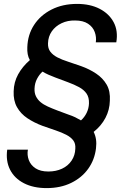

<svg xmlns="http://www.w3.org/2000/svg" viewBox="-20 -732 638 984"><path d="M219 232Q151 232 102.5 207Q54 182 31.5 137.5Q9 93 17 35H123Q118 62 127.5 88Q137 114 162 130.5Q187 147 228 147Q267 147 298 132.5Q329 118 347 91Q365 64 366 30Q368 4 355.5 -12.5Q343 -29 320 -41Q297 -53 266 -63.5Q235 -74 198 -87Q155 -103 120.5 -126Q86 -149 67 -183Q48 -217 50 -264Q51 -311 73 -351Q95 -391 133 -424Q125 -438 122 -454.5Q119 -471 120 -490Q122 -554 154.5 -604Q187 -654 244 -683Q301 -712 375 -712Q442 -712 490.5 -687Q539 -662 562.5 -618Q586 -574 576 -515H471Q475 -542 465.5 -568Q456 -594 431 -610.5Q406 -627 365 -627Q327 -628 295.5 -613Q264 -598 245.5 -571.5Q227 -545 226 -510Q225 -484 238 -467Q251 -450 274 -438Q297 -426 328.5 -416Q360 -406 396 -393Q438 -378 472.5 -355Q507 -332 526.5 -298.5Q546 -265 543 -216Q542 -169 520.5 -128Q499 -87 460 -56Q469 -38 472 -17.5Q475 3 472 28Q465 87 432 133Q399 179 344.5 205.5Q290 232 219 232ZM395 -115Q413 -131 424 -153.5Q435 -176 436 -202Q437 -233 423.5 -252.5Q410 -272 385 -285.5Q360 -299 328.5 -310.5Q297 -322 263 -335Q244 -342 227.5 -349.5Q211 -357 198 -365Q182 -351 170 -328.5Q158 -306 157 -278Q156 -255 164.5 -238Q173 -221 188 -208.5Q203 -196 225 -186Q247 -176 273.5 -166Q300 -156 330 -145Q351 -138 365.5 -131Q380 -124 395 -115Z"/></svg>

Font: DM Sans 16pt Medium
Style: Italic
Weight: 500
Italic angle: -10°
Version: Version 4.004;gftools[0.9.30]